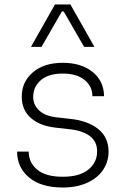

<svg xmlns="http://www.w3.org/2000/svg" viewBox="-20 -821 563 856"><path d="M56 -145H108Q108 -96 146 -64.5Q184 -33 260 -33Q335 -33 374 -65Q413 -97 413 -146Q413 -190 380.5 -214.5Q348 -239 289 -245L227 -252Q157 -260 117 -295.5Q77 -331 77 -390Q77 -456 126.5 -498.5Q176 -541 260 -541Q342 -541 392.5 -500.5Q443 -460 444 -392H392Q392 -436 357 -464.5Q322 -493 260 -493Q196 -493 162 -463.5Q128 -434 128 -389Q128 -353 154.5 -328.5Q181 -304 231 -298L293 -291Q371 -283 417.5 -246Q464 -209 464 -145Q464 -100 439.5 -63.5Q415 -27 368.5 -6Q322 15 260 15Q164 15 110.5 -29Q57 -73 56 -145ZM225 -801H294L401 -612H355L264 -770H256L165 -612H118Z"/></svg>

Font: Sora-SIA ExtraLight
Style: Regular
Weight: 200
Designer: Jonathan Barnbrook, Julián Moncada
Foundry: Barnbrook Fonts
Version: Version 2.000